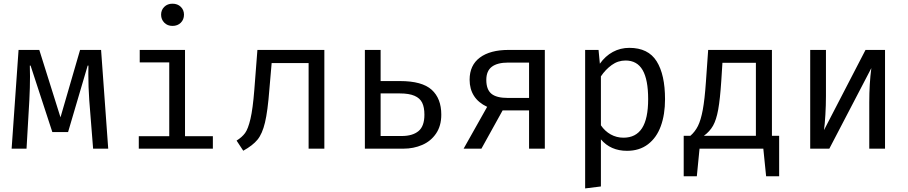

<svg xmlns="http://www.w3.org/2000/svg" viewBox="-20 -813 4963 1050"><path d="M532.8 -540 571.8 0H489.2L468.2 -264.1Q463.1 -339.5 463.1 -407.2Q463.1 -437.9 463.6 -454.4H459.5L352.3 -90.8H266.2L147.2 -454.4H143.1Q144.1 -435.9 144.1 -395.4Q144.1 -334.9 140.5 -265.6L125.1 0H43.6L81.5 -540H194.9L310.8 -171.3L417.9 -540Z M986.2 -732.8Q986.2 -706.2 968.7 -688.7Q951.3 -671.3 923.1 -671.3Q895.9 -671.3 878.5 -689Q861 -706.7 861 -732.8Q861 -758.5 878.5 -775.6Q895.9 -792.8 923.1 -792.8Q951.3 -792.8 968.7 -775.6Q986.2 -758.5 986.2 -732.8ZM744.1 -540H991.8V-68.2H1144.1V0H739V-68.2H905.6V-471.8H744.1Z M1753.8 -540V0H1667.7V-468.2H1465.6L1453.3 -325.6Q1444.1 -205.1 1429.2 -143.1Q1414.4 -81 1388.2 -49.2Q1362.1 -17.4 1310.3 11.3L1273.8 -44.1Q1303.6 -62.6 1320.3 -85.4Q1336.9 -108.2 1349.7 -162.8Q1362.6 -217.4 1370.8 -321.5L1387.7 -540Z M2061.5 -540V-369.7H2167.7Q2288.2 -369.7 2340.8 -322.1Q2393.3 -274.4 2393.3 -186.2Q2393.3 -124.6 2364.6 -82.6Q2335.9 -40.5 2288.7 -20.3Q2241.5 0 2186.7 0H1975.4V-540ZM2061.5 -302.1V-69.2H2176.9Q2235.9 -69.2 2268.5 -95.9Q2301 -122.6 2301 -185.6Q2301 -226.2 2288.7 -251.3Q2276.4 -276.4 2246.7 -289.2Q2216.9 -302.1 2166.2 -302.1Z M2959.5 -540V0H2873.3V-209.2H2728.7L2612.8 0H2515.4L2644.1 -228.7Q2595.9 -251.3 2572.1 -288.7Q2548.2 -326.2 2548.2 -376.9Q2548.2 -456.4 2604.4 -498.2Q2660.5 -540 2761.5 -540ZM2873.3 -277.4V-470.8H2759.5Q2700 -470.8 2669.7 -447.9Q2639.5 -425.1 2639.5 -375.9Q2639.5 -323.6 2667.2 -300.5Q2694.9 -277.4 2756.9 -277.4Z M3616.9 -270.3Q3616.9 -186.7 3593.8 -123.3Q3570.8 -60 3523.8 -24.1Q3476.9 11.8 3408.7 11.8Q3319.5 11.8 3266.2 -50.8V206.7L3180 217.4V-540H3253.3L3260.5 -464.6Q3290.3 -506.7 3331.5 -529Q3372.8 -551.3 3421.5 -551.3Q3525.1 -551.3 3571 -477.9Q3616.9 -404.6 3616.9 -270.3ZM3266.2 -395.4V-127.7Q3287.7 -95.9 3319.7 -77.9Q3351.8 -60 3389.7 -60Q3457.4 -60 3491 -111.8Q3524.6 -163.6 3524.6 -270.8Q3524.6 -377.4 3494.4 -429.7Q3464.1 -482.1 3401 -482.1Q3359.5 -482.1 3325.4 -457.4Q3291.3 -432.8 3266.2 -395.4Z M4201.5 -70.3H4241V150.8H4169.7L4154.4 0H3805.6L3790.8 150.8H3719V-70.3H3755.4Q3781 -92.3 3796.9 -124.1Q3812.8 -155.9 3823.3 -212.3Q3833.8 -268.7 3840.5 -365.6L3852.8 -540H4201.5ZM4113.8 -469.7H3930.8L3924.6 -371.8Q3917.9 -270.3 3907.7 -213.8Q3897.4 -157.4 3879.5 -125.6Q3861.5 -93.8 3829.2 -70.3H4113.8Z M4820 -540V0H4733.8V-252.8Q4733.8 -356.4 4745.1 -440.5L4515.4 0H4410.8V-540H4496.9V-287.7Q4496.9 -236.4 4493.8 -185.1Q4490.8 -133.8 4486.2 -101.5L4713.3 -540Z"/></svg>

Font: Fira Code
Style: Regular
Weight: 400
Designer: Carrois Corporate, Edenspiekermann AG, Nikita Prokopov
Foundry: Carrois Corporate, Edenspiekermann AG, Nikita Prokopov
Version: Version 5.002